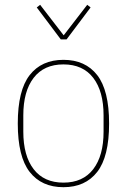

<svg xmlns="http://www.w3.org/2000/svg" viewBox="-20 -767 528 799"><path d="M244 12Q153 12 103.5 -51.5Q54 -115 54 -253Q54 -391 103.5 -454.5Q153 -518 244 -518Q335 -518 384.5 -454.5Q434 -391 434 -253Q434 -115 384.5 -51.5Q335 12 244 12ZM244 -7Q325 -7 368 -63Q411 -119 411 -219V-287Q411 -387 368 -443Q325 -499 244 -499Q163 -499 120 -443Q77 -387 77 -287V-219Q77 -119 120 -63Q163 -7 244 -7ZM233 -603 133 -736 147 -747 245 -620 343 -747 357 -736 257 -603Z"/></svg>

Font: IBM Plex Sans Cond Thin
Style: Regular
Weight: 100
Width: 3
Designer: Mike Abbink, Paul van der Laan, Pieter van Rosmalen
Foundry: Bold Monday
Version: Version 1.3